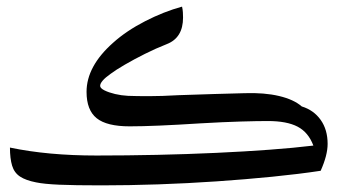

<svg xmlns="http://www.w3.org/2000/svg" viewBox="-20 -562 1055 579"><path d="M286 -3Q204 -3 158.5 -5Q113 -7 89 -12Q58 -18 40.5 -29.5Q23 -41 16.5 -62.5Q10 -84 10 -117Q124 -93 271 -93Q362 -93 453.5 -95Q545 -97 631.5 -101Q718 -105 792.5 -110.5Q867 -116 925 -123Q910 -163 877.5 -180Q845 -197 788 -197Q756 -197 705 -195.5Q654 -194 584 -190Q444 -181 371 -181Q302 -181 271.5 -205.5Q241 -230 241 -285Q241 -362 321 -433Q361 -469 417.5 -498Q474 -527 529 -542Q531 -533 531.5 -525Q532 -517 532 -509Q532 -448 483 -429Q450 -416 417 -399.5Q384 -383 356.5 -367Q329 -351 313 -339Q282 -317 282 -303Q282 -296 295 -289.5Q308 -283 327 -278.5Q346 -274 366 -273Q391 -272 429 -272Q467 -272 519 -275Q577 -277 626.5 -278.5Q676 -280 718 -281Q777 -283 821.5 -272.5Q866 -262 890 -241Q926 -230 947 -200.5Q968 -171 968 -128Q968 -94 947 -47Q881 -37 800.5 -29Q720 -21 632.5 -15Q545 -9 456.5 -6Q368 -3 286 -3Z"/></svg>

Font: Noto Naskh Arabic Medium
Style: Regular
Weight: 500
Designer: Monotype Design Team, David Williams, Mohamad Dakak and Nizar Qandah
Foundry: Monotype Imaging Inc.
Version: Version 2.016